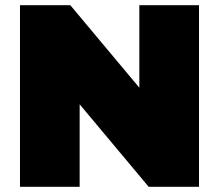

<svg xmlns="http://www.w3.org/2000/svg" viewBox="-20 -720 844 740"><path d="M57 0V-700H251L517 -382V-700H747V0H553L287 -318V0Z"/></svg>

Font: Montserrat Black
Style: Regular
Weight: 900
Designer: Julieta Ulanovsky
Foundry: Julieta Ulanovsky
Version: Version 9.000; ttfautohint (v1.8.4.7-5d5b)